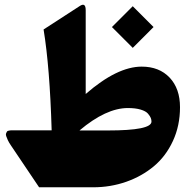

<svg xmlns="http://www.w3.org/2000/svg" viewBox="-20 -795 818 815"><path d="M543.5 -768.6 631.8 -680.2 543.5 -591.8 455.1 -680.2ZM744.1 -339.8Q744.1 -261.7 714.1 -196.8Q684.1 -131.8 633.3 -89.4Q582.5 -46.9 515.9 -23.4Q449.2 0 375.5 0H146L27.3 -176.3Q18.1 -189.5 13.2 -200.2Q8.3 -210.9 6.1 -217.8Q3.9 -224.6 6.1 -229.5Q8.3 -234.4 9.8 -236.8Q11.2 -239.3 17.8 -240.5Q24.4 -241.7 26.9 -241.9Q29.3 -242.2 37.4 -241.9Q45.4 -241.7 45.9 -241.7H199.2V-243.2Q191.4 -508.8 165 -669.9L317.9 -769Q343.8 -786.6 343.8 -751.5V-396Q477.1 -512.2 581.5 -512.2Q655.8 -512.2 700 -465.6Q744.1 -418.9 744.1 -339.8ZM623 -278.8Q623 -286.6 620.1 -294.2Q617.2 -301.8 608.2 -312.5Q599.1 -323.2 577.1 -329.8Q555.2 -336.4 522.9 -336.4Q430.2 -336.4 317.4 -241.2H438Q623 -241.2 623 -278.8Z"/></svg>

Font: Sahel Black FD
Style: Black-FD
Weight: 900
Foundry: Saber Rastikerdar (saber.rastikerdar@gmail.com)
Version: Version 3.3.1